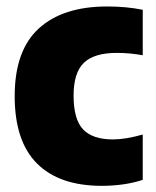

<svg xmlns="http://www.w3.org/2000/svg" viewBox="-20 -578 494 608"><path d="M26.5 -273.5Q26.5 -418 102.8 -487.8Q179 -557.5 319.5 -557.5Q380.5 -557.5 432 -547V-403Q391 -410.5 350 -410.5Q278 -410.5 245.5 -379Q213 -347.5 213 -275.5Q213 -200 243.2 -168.2Q273.5 -136.5 337.5 -136.5Q377.5 -136.5 432 -152V-8.5Q403.5 1 370 5.8Q336.5 10.5 302.5 10.5Q168 10.5 97.2 -60.2Q26.5 -131 26.5 -273.5Z"/></svg>

Font: Encode Sans Semi Condensed ExBd
Style: Regular
Weight: 800
Width: 4
Designer: Multiple Designers
Foundry: Impallari Type
Version: Version 2.000